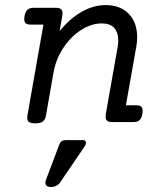

<svg xmlns="http://www.w3.org/2000/svg" viewBox="-20 -482 640 758"><path d="M521.5 -335Q521.5 -316.4 518.1 -297.9L477.1 -66.4H517.1Q530.8 -66.4 536.9 -61.5Q543 -56.6 543 -44.9Q543 -37.6 542 -33.2Q539.1 -15.1 530.8 -7.6Q522.5 0 505.9 0H423.3Q409.7 0 403.3 -4.9Q397 -9.8 397 -21.5Q397 -28.8 397.9 -33.2L444.3 -295.4Q446.8 -311 446.8 -321.8Q446.8 -354 430.7 -371.8Q414.6 -389.6 381.8 -389.6Q340.8 -389.6 300 -363.5Q259.3 -337.4 230 -293Q200.7 -248.5 191.4 -196.3L161.6 -26.9Q158.7 -9.8 149.2 -2.4Q139.6 4.9 120.1 4.9H119.1Q102.1 4.9 94.7 -0.2Q87.4 -5.4 87.4 -17.1Q87.4 -19 88.4 -26.9L151.4 -384.8H101.6Q87.9 -384.8 81.8 -389.9Q75.7 -395 75.7 -406.7Q75.7 -409.2 76.7 -418Q80.1 -436 88.4 -443.6Q96.7 -451.2 113.3 -451.2H200.7Q214.4 -451.2 220.5 -446.3Q226.6 -441.4 226.6 -429.7Q226.6 -422.4 225.6 -418L215.3 -359.4Q256.3 -409.2 302.7 -435.5Q349.1 -461.9 397 -461.9Q455.1 -461.9 488.3 -427.5Q521.5 -393.1 521.5 -335ZM319.3 81.5Q319.3 88.9 314 96.2L217.3 238.3Q211.9 246.6 202.1 251.5Q192.4 256.3 181.2 256.3Q170.4 256.3 164.8 252Q159.2 247.6 159.2 239.3Q159.2 234.4 161.1 229L214.8 86.9Q217.8 79.1 223.9 75.2Q230 71.3 238.3 71.3H307.6Q319.3 71.3 319.3 81.5Z"/></svg>

Font: Courier Prime
Style: Italic
Weight: 400
Italic angle: -10°
Designer: Alan Dague-Greene
Foundry: Quote-Unquote Apps
Version: Version 3.018